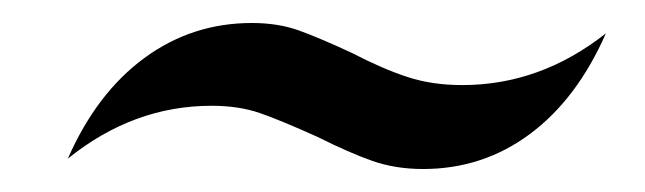

<svg xmlns="http://www.w3.org/2000/svg" viewBox="-20 -370 561 167"><path d="M256 -251Q225 -265 206.5 -271.5Q188 -278 164 -278Q96 -278 39 -232Q64 -289 105.5 -319.5Q147 -350 199 -350Q222 -350 240 -343.5Q258 -337 286 -324Q313 -310 334.5 -303Q356 -296 382 -296Q450 -296 507 -341Q482 -284 441 -253.5Q400 -223 348 -223Q324 -223 304 -230Q284 -237 256 -251Z"/></svg>

Font: Srisakdi
Style: Bold
Weight: 700
Designer: Cadson Demak Co.,Ltd.
Foundry: Cadson Demak Co.,Ltd.
Version: Version 1.000